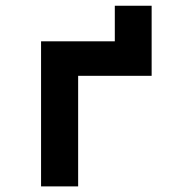

<svg xmlns="http://www.w3.org/2000/svg" viewBox="-20 -665 626 685"><path d="M126.5 0V-517.6H258.8V0ZM165 -394.5V-517.6H511.2V-394.5ZM389.6 -394.5V-644.5H521V-394.5Z"/></svg>

Font: Cascadia Mono
Style: Regular
Weight: 400
Monospace: yes
Designer: Aaron Bell
Foundry: Saja Typeworks
Version: Version 2102.003